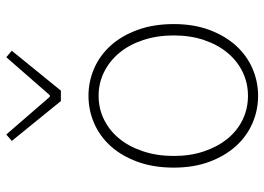

<svg xmlns="http://www.w3.org/2000/svg" viewBox="-138 -710 861 626"><g transform="rotate(-90 293.0 -397.5)"><path d="M293 13Q246 13 203.5 -5.5Q161 -24 129 -59.5Q97 -95 78 -146Q59 -197 59 -262Q59 -328 78 -380Q97 -432 129 -467.5Q161 -503 203.5 -521.5Q246 -540 293 -540Q340 -540 382.5 -521.5Q425 -503 457 -467.5Q489 -432 508 -380Q527 -328 527 -262Q527 -197 508 -146Q489 -95 457 -59.5Q425 -24 382.5 -5.5Q340 13 293 13ZM293 -20Q335 -20 371 -37.5Q407 -55 433.5 -87Q460 -119 475 -163.5Q490 -208 490 -262Q490 -316 475 -361.5Q460 -407 433.5 -439Q407 -471 371 -489Q335 -507 293 -507Q251 -507 215 -489Q179 -471 153 -439Q127 -407 112 -361.5Q97 -316 97 -262Q97 -208 112 -163.5Q127 -119 153 -87Q179 -55 215 -37.5Q251 -20 293 -20ZM146 -790 167 -808 290 -666H295L419 -808L440 -790L310 -630H276Z"/></g></svg>

Font: Kinto Sans Thin
Style: Regular
Weight: 100
Designer: Authors: Ryoko NISHIZUKA  (kana & ideographs); Paul D. Hunt (Latin, Greek & Cyrillic); Wenlong ZHANG  (bopomofo); Sandol
Foundry: Adobe Systems Incorporated, ookami Inc.
Version: Version 0.001